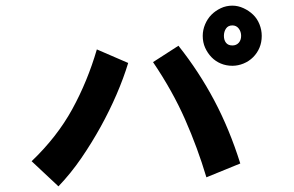

<svg xmlns="http://www.w3.org/2000/svg" viewBox="-20 -716 1040 680"><path d="M834 -589Q834 -604 825.5 -615Q817 -626 803 -626Q788 -626 780.5 -615Q773 -604 773 -589Q773 -574 780.5 -564.5Q788 -555 803 -555Q817 -555 825.5 -564.5Q834 -574 834 -589ZM434 -493Q418 -440 393 -382Q368 -324 336.5 -267Q305 -210 268 -156Q231 -102 187 -56L92 -145Q182 -231 236 -329.5Q290 -428 323 -541ZM711 -88Q680 -192 635.5 -293Q591 -394 522 -496L612 -554Q685 -462 739 -360Q793 -258 831 -137ZM907 -589Q907 -566 899 -547Q891 -528 876.5 -513.5Q862 -499 842.5 -491Q823 -483 803 -483Q781 -483 762 -491Q743 -499 729 -513.5Q715 -528 706.5 -547Q698 -566 698 -589Q698 -610 706.5 -630Q715 -650 729 -664Q743 -678 762 -687Q781 -696 803 -696Q823 -696 842.5 -687Q862 -678 876.5 -664Q891 -650 899 -630Q907 -610 907 -589Z"/></svg>

Font: NanumGothicCoding
Style: Bold
Weight: 700
Monospace: yes
Designer: Kwon Bruce; Nicolas Noh; Sung-woo Choi; Go-un Cha; Soo-hyun Park;
Foundry: NHN Corporation
Version: Version 2.000;PS 1;hotconv 1.0.49;makeotf.lib2.0.14853